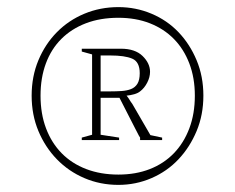

<svg xmlns="http://www.w3.org/2000/svg" viewBox="-20 -750 662 540"><path d="M313 -230Q362 -230 406 -249Q450 -268 482 -302Q514 -336 533 -381.5Q552 -427 552 -481Q552 -535 533 -580.5Q514 -626 482 -659.5Q450 -693 406 -711.5Q362 -730 313 -730Q262 -730 217.5 -711.5Q173 -693 140 -659.5Q107 -626 88 -580.5Q69 -535 69 -481Q69 -427 88 -381.5Q107 -336 140 -302Q173 -268 217.5 -249Q262 -230 313 -230ZM313 -259Q263 -259 222.5 -274.5Q182 -290 153.5 -319Q125 -348 109.5 -389Q94 -430 94 -481Q94 -531 109 -571.5Q124 -612 152.5 -640.5Q181 -669 221.5 -684.5Q262 -700 313 -700Q362 -700 401.5 -684.5Q441 -669 469 -640.5Q497 -612 512.5 -571.5Q528 -531 528 -481Q528 -430 512.5 -389Q497 -348 469 -319Q441 -290 401.5 -274.5Q362 -259 313 -259ZM374 -493Q386 -502 394 -517.5Q402 -533 402 -548Q402 -572 381 -592.5Q360 -613 320 -613H210V-605L239 -597V-371L210 -363V-356H315V-363L263 -371V-475H316L360 -389Q364 -382 367 -375.5Q370 -369 374 -363V-356H436V-363L403 -370L352 -458Q348 -463 344.5 -469Q341 -475 336 -481Q347 -482 357.5 -485Q368 -488 374 -493ZM290 -493H263V-594H290Q331 -594 352 -585Q373 -576 373 -544Q373 -525 366.5 -514.5Q360 -504 348.5 -499.5Q337 -495 322 -494Q307 -493 290 -493Z"/></svg>

Font: GradeGX
Style: Regular
Weight: 100
Width: 1
Designer: Adam Twardoch
Foundry: Adam Twardoch
Version: Version 2.002; DEVELOPMENT